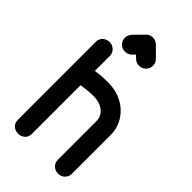

<svg xmlns="http://www.w3.org/2000/svg" viewBox="-280 -1007 1101 1101"><g transform="rotate(45 270.0 -456.5)"><path d="M224 -908Q241 -925 265 -925Q286 -925 305 -908L362 -851Q379 -834 379 -810Q379 -787 362 -770Q354 -762 343.5 -758Q333 -754 322 -754Q298 -754 282 -770L265 -787L248 -770Q240 -762 229.5 -758Q219 -754 208 -754Q184 -754 168 -770Q151 -787 151 -810Q151 -821 155.5 -832Q160 -843 168 -851ZM50 -683Q53 -705 69 -718Q85 -731 108 -731Q128 -731 144.5 -717.5Q161 -704 164 -681V-554Q193 -559 220.5 -560Q248 -561 270 -561Q313 -561 352.5 -546.5Q392 -532 422 -505Q452 -478 470 -440.5Q488 -403 488 -357V-44Q488 -21 472 -4.5Q456 12 431 12Q406 12 390 -4.5Q374 -21 374 -44V-357Q374 -379 364.5 -396Q355 -413 339 -424.5Q323 -436 303 -441.5Q283 -447 262 -447Q242 -447 214.5 -444.5Q187 -442 164 -438V-44Q164 -18 147.5 -3Q131 12 108 12Q83 12 66.5 -3Q50 -18 50 -44Z"/></g></svg>

Font: VDS
Style: Bold
Weight: 700
Designer: artmaker
Foundry: artmaker
Version: Version 1.000 2009 initial release